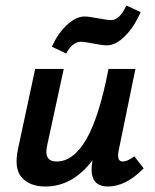

<svg xmlns="http://www.w3.org/2000/svg" viewBox="-20 -672 564 699"><path d="M274 -520Q259 -520 244.5 -508Q230 -496 221 -477L169 -502Q191 -551 224 -581.5Q257 -612 288 -612Q303 -612 336.5 -605.5Q370 -599 385 -599Q416 -599 440 -652L492 -628Q468 -573 434.5 -540Q401 -507 370 -507Q351 -507 319.5 -513.5Q288 -520 274 -520ZM469 -103 503 -59Q438 7 373 7Q299 7 317 -89Q245 7 145 7Q89 7 59.5 -25.5Q30 -58 46 -132L108 -421H212L152 -144Q138 -84 186 -84Q247 -84 294 -164.5Q341 -245 375 -421H473L412 -124Q404 -84 427 -84Q444 -84 469 -103Z"/></svg>

Font: EauTest
Style: Bold Italic
Weight: 700
Italic angle: -12°
Designer: Christian Thalmann (Catharsis Fonts)
Version: Version 0.001;PS 000.001;hotconv 1.0.88;makeotf.lib2.5.64775